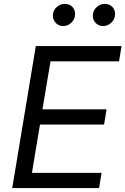

<svg xmlns="http://www.w3.org/2000/svg" viewBox="-20 -963 642 983"><path d="M42.6 0 163.4 -727.3H602.3L589.5 -649.1H238.6L197.4 -403.4H525.6L512.8 -325.3H184.7L143.5 -78.1H500L487.2 0ZM507.1 -829.5Q483.7 -829.5 467.7 -848Q451.7 -866.5 456 -892Q459.9 -914.4 477.6 -928.8Q495.4 -943.2 515.6 -943.2Q542.3 -943.2 557.4 -925.2Q572.4 -907.3 568.2 -880.7Q565 -860.4 547.8 -845Q530.5 -829.5 507.1 -829.5ZM302.6 -829.5Q279.1 -829.5 263.1 -848.5Q247.2 -867.5 251.4 -892Q254.6 -914.4 272.7 -928.8Q290.8 -943.2 311.1 -943.2Q337.7 -943.2 352.8 -925.2Q367.9 -907.3 363.6 -880.7Q360.4 -860.4 343.2 -845Q326 -829.5 302.6 -829.5Z"/></svg>

Font: Inter UI
Style: Italic
Weight: 400
Italic angle: -9.39999°
Designer: Rasmus Andersson
Foundry: rsms
Version: 3.2;8d6f07862